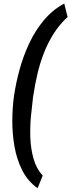

<svg xmlns="http://www.w3.org/2000/svg" viewBox="-20 -813 393 1058"><path d="M56.2 -277.3 57.6 -287.1Q67.4 -354.5 87.6 -428.7Q107.9 -502.9 140.6 -573.2Q173.3 -643.6 221.4 -701.2Q269.5 -758.8 334 -793.5L352.5 -719.2Q307.6 -678.2 275.9 -627.9Q244.1 -577.6 222.2 -521.5Q200.2 -465.3 186.5 -406.7Q172.9 -348.1 164.1 -289.6L162.1 -277.8Q156.2 -231.4 150.6 -173.1Q145 -114.7 147.2 -54Q149.4 6.8 164.8 61.5Q180.2 116.2 215.3 154.8L187 224.1Q132.3 185.1 102.1 124.5Q71.8 64 59.6 -6.8Q47.4 -77.6 47.9 -147.9Q48.3 -218.3 56.2 -277.3Z"/></svg>

Font: Roboto Condensed SemiBold
Style: Italic
Weight: 600
Italic angle: -12°
Designer: Christian Robertson
Foundry: Google
Version: Version 3.008; 2023